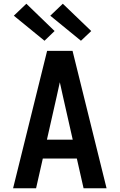

<svg xmlns="http://www.w3.org/2000/svg" viewBox="-20 -1007 640 1027"><path d="M50 0 232 -735H368L550 0H427L391 -159H209L173 0ZM231 -260H369L317 -490Q313 -509 308.5 -528.5Q304 -548 300 -567Q296 -548 291.5 -528.5Q287 -509 283 -490ZM413 -789 249 -923 316 -987 468 -841ZM218 -789 54 -923 121 -987 272 -841Z"/></svg>

Font: Iosevka Aile
Style: Bold
Weight: 700
Designer: Belleve Invis
Foundry: Belleve Invis
Version: Version 28.0.1; ttfautohint (v1.8.4)